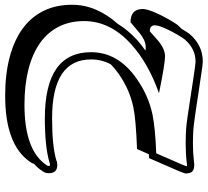

<svg xmlns="http://www.w3.org/2000/svg" viewBox="-108 -438 840 777"><g transform="rotate(90 312.5 -50.0)"><path d="M625.5 173.8Q625.5 188 615.7 200.7Q609.9 209.5 603 217.3Q596.2 225.1 587.9 232.4Q585.9 240.7 579.1 249.5Q509.8 349.6 312 349.6Q224.6 349.6 156.2 331.5Q87.9 313.5 40.5 279.1Q-6.8 244.6 -31.5 194.1Q-56.2 143.6 -56.2 79.1Q-56.2 28.3 -36.1 -18.1Q-16.1 -64.5 21 -106Q33.7 -127 49.8 -146.2Q65.9 -165.5 85.9 -184.1Q95.7 -192.9 106.7 -201.4Q117.7 -210 129.4 -218.3Q112.3 -220.7 98.9 -217Q85.4 -213.4 72.5 -204.8Q59.6 -196.3 45.9 -184.1Q32.2 -171.9 14.6 -157.7Q-39.1 -157.7 -39.1 -207.5Q-39.1 -216.3 -35.2 -229.2Q-31.2 -242.2 -25.1 -256.6Q-19 -271 -11.5 -285.6Q-3.9 -300.3 3.2 -312.7Q10.3 -325.2 16.1 -334.5Q22 -343.8 24.9 -347.2Q28.8 -352.1 33 -356.2Q37.1 -360.4 41 -364.3Q47.9 -375.5 53.2 -384Q58.6 -392.6 61.5 -396Q106.9 -450.2 174.3 -450.2Q179.2 -450.2 192.9 -448.5Q206.5 -446.8 225.6 -443.8Q244.6 -440.9 267.6 -437.5Q290.5 -434.1 314 -430.7Q332.5 -427.7 350.3 -425Q368.2 -422.4 383.3 -420.2Q398.4 -418 410.2 -416.5Q421.9 -415 428.2 -414.1Q450.2 -411.6 469.2 -410.9Q488.3 -410.2 505.9 -410.2Q543.9 -410.2 579.6 -414.6H581.1H580.1Q584.5 -415.5 587.6 -415.5Q590.8 -415.5 592.3 -415.5Q610.4 -415.5 618.4 -407.7Q626.5 -399.9 626.5 -379.4Q626 -378.4 625.2 -375.7Q624.5 -373 624 -371.6Q623 -369.1 621.3 -364.5Q619.6 -359.9 618.2 -356.4Q612.3 -343.3 605.5 -327.1Q598.6 -311 591.3 -294.4Q584 -277.8 577.1 -262Q570.3 -246.1 564.5 -232.9Q560.5 -232.4 556.6 -232.4Q552.7 -232.4 548.8 -231.9Q543 -219.2 537.6 -206.8Q532.2 -194.3 527.8 -184.1Q466.3 -181.6 424.3 -178Q382.3 -174.3 356.9 -168.9H357.4Q286.1 -153.8 223.6 -109.9Q200.7 -93.8 184.6 -77.6Q165 -40.5 165 2Q165 159.7 403.3 159.7Q516.1 159.7 574.7 142.1Q576.7 140.1 581.5 139.4Q586.4 138.7 591.3 138.7Q609.4 138.7 617.4 147.5Q625.5 156.2 625.5 173.8ZM591.8 183.6Q596.2 178.7 596.2 173.8Q596.2 168 591.3 168Q586.9 168 583 169.9Q519.5 189 403.3 189Q135.7 189 135.7 2Q135.7 -107.9 243.2 -182.6Q310.1 -230 387.7 -246.6Q414.6 -252 453.4 -255.9Q492.2 -259.8 544.9 -261.7L591.3 -368.2Q593.8 -373.5 595 -377.7Q596.2 -381.8 597.2 -384.3Q597.2 -386.2 592.3 -386.2Q590.8 -386.2 588.4 -386Q585.9 -385.7 583 -385.3Q547.4 -380.9 505.9 -380.9Q486.8 -380.9 466.8 -381.6Q446.8 -382.3 424.8 -384.8Q415 -385.7 394.3 -388.9Q373.5 -392.1 347.2 -396Q320.8 -399.9 292.5 -404.3Q264.2 -408.7 239.5 -412.4Q214.8 -416 197 -418.5Q179.2 -420.9 174.3 -420.9Q121.6 -420.9 84 -377Q81.5 -374 76.2 -366Q70.8 -357.9 64.5 -346.9Q58.1 -335.9 51.5 -323.2Q44.9 -310.5 39.3 -298.1Q33.7 -285.6 30.3 -274.7Q26.9 -263.7 26.9 -256.3Q26.9 -235.8 51.3 -235.8Q50.8 -235.8 85.9 -266.6Q121.1 -297.4 152.3 -297.4Q182.6 -297.4 301.8 -272.9Q182.1 -230.5 105.5 -162.1Q9.8 -77.1 9.8 30.3Q9.8 87.9 32.5 132.8Q55.2 177.7 98.6 208.5Q142.1 239.3 205.1 255.4Q268.1 271.5 348.6 271.5Q531.7 271.5 591.8 183.6Z"/></g></svg>

Font: XB Kayhan Sayeh
Style: Regular
Weight: 700
Designer: Behnam
Foundry: Irmug
Version: Version 7.300 2009